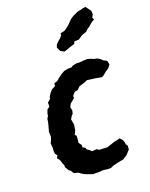

<svg xmlns="http://www.w3.org/2000/svg" viewBox="-143 -821 709 910"><g transform="rotate(-20 212.0 -366.5)"><path d="M174 11 168 12 142 3 127 -3 115 -10 101 -20 82 -24 72 -40 64 -45 52 -66 53 -73 47 -87 42 -104 31 -118 38 -130 29 -142 28 -157 29 -173 27 -194 35 -211 39 -224 38 -248 45 -273 50 -293 52 -308 60 -322 61 -332 68 -351 81 -360V-380L96 -393L99 -404L110 -421L121 -433L139 -442L141 -456L157 -461L170 -472L189 -486L205 -495L225 -499H243L252 -505L272 -509L285 -508L307 -510L326 -511L346 -505L357 -500L372 -497L384 -490L396 -479L413 -470L417 -451L406 -436L391 -426L371 -410L363 -406L330 -412L313 -414L291 -417L275 -410L248 -402L234 -388L218 -385L204 -369L205 -359L190 -346L181 -339L173 -323L177 -307L173 -290L165 -282L157 -268L162 -239L157 -211L148 -194L155 -186L154 -166L152 -151L163 -137L162 -125L175 -118L178 -109L191 -100L199 -92L223 -94L232 -87L251 -86L273 -85L292 -91L312 -98L326 -101L342 -105L354 -92L359 -78L360 -69L367 -58L365 -40L346 -19L324 -5L302 -1L271 6L256 13H239L217 10L198 12ZM237 -581 219 -591 210 -611 215 -625 227 -637 238 -646 248 -657 250 -669 271 -673 289 -686 303 -698 309 -705 323 -718 336 -726 350 -732 359 -737 375 -740 390 -744 403 -746 414 -731 423 -719 424 -701 416 -687 421 -676 409 -669 401 -663 390 -653 374 -642 367 -634 349 -628 340 -624 321 -611 298 -610 293 -599 267 -591 246 -583Z"/></g></svg>

Font: Winky Rough Medium
Style: Italic
Weight: 500
Italic angle: -8.97852°
Designer: Simon Atzbach
Foundry: typofactur
Version: Version 1.206; ttfautohint (v1.8.4.7-5d5b)